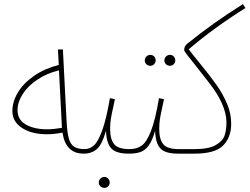

<svg xmlns="http://www.w3.org/2000/svg" viewBox="-20 -740 1210 931"><path d="M406 -6Q406 5 386 5Q298 5 283 -97Q241 -89 208 -89Q134 -89 87 -119.5Q40 -150 40 -202Q40 -247 67 -292Q94 -337 145.5 -372.5Q197 -408 265 -425L261 -500H285L303 -149Q306 -96 314 -68Q322 -40 339.5 -28.5Q357 -17 390 -17Q406 -17 406 -6ZM209 -113Q238 -113 280 -120V-127L266 -399Q208 -385 162 -354.5Q116 -324 90.5 -284.5Q65 -245 65 -206Q65 -159 105.5 -136Q146 -113 209 -113Z M624 -6Q624 5 604 5Q543 5 519.5 -20.5Q496 -46 494 -106Q475 -39 449.5 -17Q424 5 386 5L390 -17Q415 -17 435 -34.5Q455 -52 475 -106Q495 -160 513 -264L537 -259L530 -225Q521 -186 517.5 -163Q514 -140 514 -115Q514 -65 533.5 -41Q553 -17 608 -17Q624 -17 624 -6ZM459 145Q459 134 467 126Q475 118 486 118Q497 118 504.5 126Q512 134 512 145Q512 156 504.5 163.5Q497 171 486 171Q475 171 467 163.5Q459 156 459 145Z M862 -6Q862 5 842 5Q781 5 757.5 -20.5Q734 -46 732 -106Q719 -59 701.5 -35Q684 -11 661.5 -3Q639 5 604 5L608 -17Q643 -17 667 -34Q691 -51 712 -104.5Q733 -158 751 -264L775 -259L768 -225Q759 -186 755.5 -163Q752 -140 752 -115Q752 -65 771.5 -41Q791 -17 846 -17Q862 -17 862 -6ZM682 -447Q682 -458 690 -466Q698 -474 709 -474Q720 -474 727.5 -466Q735 -458 735 -447Q735 -437 727.5 -429Q720 -421 709 -421Q698 -421 690 -428.5Q682 -436 682 -447ZM777 -447Q777 -458 785 -466Q793 -474 804 -474Q815 -474 822.5 -466Q830 -458 830 -447Q830 -437 822.5 -429Q815 -421 804 -421Q793 -421 785 -428.5Q777 -436 777 -447Z M949 -433Q1003 -367 1032.5 -324.5Q1062 -282 1081.5 -235.5Q1101 -189 1101 -140Q1101 -74 1062 -34.5Q1023 5 923 5H842L846 -17H924Q992 -17 1026 -36.5Q1060 -56 1069 -83Q1078 -110 1078 -146Q1078 -232 992 -341L916 -438Q894 -465 883.5 -479Q873 -493 873 -497Q873 -516 888 -528Q1011 -628 1158 -720L1170 -701Q1018 -606 895 -501Q913 -477 949 -433Z"/></svg>

Font: Noto Sans Arabic CondThin
Style: Regular
Weight: 250
Width: 3
Designer: Nadine Chahine
Foundry: Monotype Imaging Inc.
Version: Version 1.001